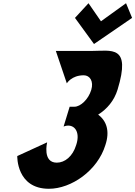

<svg xmlns="http://www.w3.org/2000/svg" viewBox="-20 -1156 839 1191"><path d="M394.5 -639C394.5 -639 423.6 -689 499.5 -689C538.1 -689 562.2 -651 546 -598C527.7 -538 478.5 -494 442 -494H412.1L374.5 -371C374.5 -371 388 -377 402.6 -377C450.7 -377 476.6 -327 452.4 -256C431 -186 382.6 -147 332.3 -147C241.9 -147 272.4 -273 272.4 -273L87.1 -188C87.1 -188 81 15 283.5 15C422.6 15 585.3 -98 633.6 -256C662.7 -343 641 -406 588.9 -445C644.6 -480 688.5 -532 709.3 -600C794.6 -879 671.3 -840 547.1 -840H326.4ZM799.4 -1045 761.8 -1136 606.3 -1024 529 -1136 445.1 -1045 563.1 -883Z"/></svg>

Font: Hussar
Style: BdSuprConOblThree
Weight: 700
Foundry: Cannot Into Space Fonts
Version: Version 2.00